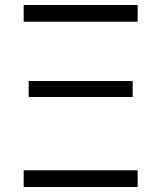

<svg xmlns="http://www.w3.org/2000/svg" viewBox="-20 -750 647 770"><path d="M75 0V-67H532V0ZM95 -361V-425H512V-361ZM75 -663V-730H532V-663Z"/></svg>

Font: Mplus 1p
Style: Regular
Weight: 400
Version: Version 1.061